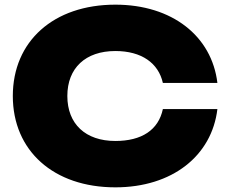

<svg xmlns="http://www.w3.org/2000/svg" viewBox="-20 -787 982 824"><path d="M679 -319C660 -229 588 -182 475 -182C347 -182 269 -255 269 -375C269 -495 347 -568 475 -568C588 -568 660 -516 679 -431H913C889 -632 719 -767 475 -767C210 -767 35 -610 35 -375C35 -140 210 17 475 17C719 17 889 -118 913 -319Z"/></svg>

Font: Bounded ExtBd
Style: Regular
Weight: 800
Designer: Vlad Churkin
Version: Version 3.0